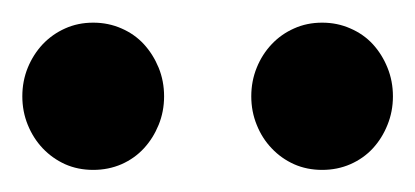

<svg xmlns="http://www.w3.org/2000/svg" viewBox="-20 -743 372 172"><path d="M0 -656.7Q0 -670.4 4.9 -682.4Q9.8 -694.3 18.3 -703.4Q26.9 -712.4 38.3 -717.5Q49.8 -722.7 63.5 -722.7Q77.1 -722.7 88.9 -717.5Q100.6 -712.4 108.9 -703.4Q117.2 -694.3 122.1 -682.4Q127 -670.4 127 -656.7Q127 -643.1 122.1 -631.1Q117.2 -619.1 108.9 -610.1Q100.6 -601.1 88.9 -595.9Q77.1 -590.8 63.5 -590.8Q49.8 -590.8 38.3 -595.9Q26.9 -601.1 18.3 -610.1Q9.8 -619.1 4.9 -631.1Q0 -643.1 0 -656.7ZM205.1 -656.7Q205.1 -670.4 210 -682.4Q214.8 -694.3 223.4 -703.4Q231.9 -712.4 243.4 -717.5Q254.9 -722.7 268.6 -722.7Q282.2 -722.7 293.9 -717.5Q305.7 -712.4 314 -703.4Q322.3 -694.3 327.1 -682.4Q332 -670.4 332 -656.7Q332 -643.1 327.1 -631.1Q322.3 -619.1 314 -610.1Q305.7 -601.1 293.9 -595.9Q282.2 -590.8 268.6 -590.8Q254.9 -590.8 243.4 -595.9Q231.9 -601.1 223.4 -610.1Q214.8 -619.1 210 -631.1Q205.1 -643.1 205.1 -656.7Z"/></svg>

Font: Andika
Style: Regular
Weight: 400
Designer: Victor Gaultney, Annie Olsen, Julie Remington, Don Collingsworth, Eric Hays
Foundry: SIL International
Version: Version 1.001